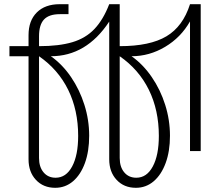

<svg xmlns="http://www.w3.org/2000/svg" viewBox="-20 -720 1030 915"><path d="M607 -452Q662 -413 703.2 -352.8Q744.5 -292.5 767.2 -220.5Q790 -148.5 790 -73Q790 1 769.5 56.8Q749 112.5 712.5 143.8Q676 175 627.5 175Q571 175 535.8 137.2Q500.5 99.5 500.5 39V-617Q391.5 -452 222.5 -452Q277.5 -413 318.5 -352.8Q359.5 -292.5 382.2 -220.5Q405 -148.5 405 -73Q405 1 384.8 56.8Q364.5 112.5 328 143.8Q291.5 175 243 175Q186.5 175 151.2 137.2Q116 99.5 116 39V-452H25V-500H116V-552.5Q116 -621.5 155.5 -660.8Q195 -700 264.5 -700H306.5V-652.5H265.5Q213.5 -652.5 189.8 -627.2Q166 -602 166 -547V-500Q261.5 -500 325 -519Q388.5 -538 430.2 -582Q472 -626 500.5 -700H550.5V-500Q694.5 -500 773.2 -547Q852 -594 885.5 -700H936.5V0H885.5V-618Q842 -541.5 767 -496.8Q692 -452 607 -452ZM550.5 -452V33Q550.5 75.5 572 101.2Q593.5 127 629.5 127Q679.5 127 708.2 73.2Q737 19.5 737 -72.5Q737 -195 689.5 -291.8Q642 -388.5 550.5 -452ZM166 -452V33Q166 75.5 187.5 101.2Q209 127 245 127Q295 127 323.8 73.2Q352.5 19.5 352.5 -72.5Q352.5 -195 305 -291.8Q257.5 -388.5 166 -452Z"/></svg>

Font: Overused Grotesk Light
Style: Regular
Weight: 300
Version: Version 0.004